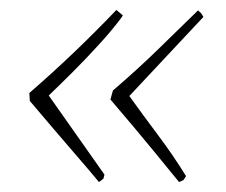

<svg xmlns="http://www.w3.org/2000/svg" viewBox="-20 -409 454 386"><path d="M179 -43Q160 -66 127.5 -103.5Q95 -141 40 -206L39 -222Q85 -262 128 -303Q171 -344 214 -389L227 -378L223 -372Q205 -348 179 -319.5Q153 -291 126 -264Q99 -237 78 -217L190 -58L188 -50Q186 -48 179 -43ZM340 -43Q318 -70 286 -109Q254 -148 202 -209L207 -227Q257 -270 297.5 -309.5Q338 -349 378 -388Q380 -387 381 -385.5Q382 -384 384 -383L389 -375L240 -216Q268 -177 298 -137Q328 -97 354 -55L349 -47Z"/></svg>

Font: Labrada ExtraLight
Style: Italic
Weight: 200
Italic angle: -7°
Designer: Mercedes Jáuregui
Foundry: Omnibus-Type Team
Version: Version 1.000; ttfautohint (v1.8.4.7-5d5b)